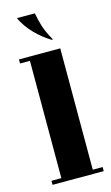

<svg xmlns="http://www.w3.org/2000/svg" viewBox="-105 -690 425 732"><g transform="rotate(-15 107.5 -324.5)"><path d="M47 -495H171V0H47ZM171 0V-16H210V0ZM8 0V-16H47V0ZM8 -479V-495H47V-479ZM148 -535Q116 -554 87 -583.5Q58 -613 41 -649H112Q117 -621 125 -595.5Q133 -570 153 -535Z"/></g></svg>

Font: Emberly Black
Style: Regular
Weight: 900
Designer: Rajesh Rajput
Foundry: Rajesh Rajput
Version: Version 1.000